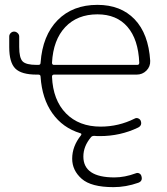

<svg xmlns="http://www.w3.org/2000/svg" viewBox="-20 -550 686 790"><path d="M381 -491Q298 -491 248.5 -438.5Q199 -386 194 -292Q194 -283 202 -283H545Q553 -283 553 -292Q549 -388 504.5 -439.5Q460 -491 381 -491ZM131 -243Q68 -243 43 -268Q18 -293 18 -356V-400Q18 -408 24 -414Q30 -420 38 -420Q46 -420 52.5 -414Q59 -408 59 -400V-357Q59 -312 73 -297.5Q87 -283 131 -283H138Q147 -283 147 -292Q155 -404 217 -467Q279 -530 381 -530Q477 -530 534 -470.5Q591 -411 598 -300Q599 -276 582.5 -259.5Q566 -243 542 -243H202Q194 -243 194 -234Q198 -138 251.5 -83.5Q305 -29 394 -29Q468 -29 534 -62Q541 -66 548.5 -63Q556 -60 559 -53Q566 -34 548 -25Q475 10 391 10Q376 10 368 9Q358 9 354 15Q323 52 323 94Q323 180 451 180Q493 180 539 163Q546 160 553 163.5Q560 167 562 175Q568 195 549 202Q498 220 447 220Q355 220 316 185.5Q277 151 277 103Q277 52 313 7Q318 0 310 -2Q238 -24 195.5 -84Q153 -144 147 -234Q147 -243 138 -243Z"/></svg>

Font: Rounded Mplus 1c Light
Style: Regular
Weight: 300
Version: Version 1.059.20150529